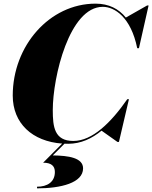

<svg xmlns="http://www.w3.org/2000/svg" viewBox="-20 -780 836 1055"><path d="M281.5 165C281.5 220 240 246 183.5 246V255C314.5 255 436.5 225 436.5 145C436.5 87 356.5 75 270 74L334.5 9.5C341 10 348 10 355 10C424 10 485 -18.5 538 -62L625.5 0H633.5L688.5 -235H679.5C589.5 -105.5 487 -5.5 383 -5.5C279 -5.5 270 -83 270 -175C270 -357 361 -742.5 545 -742.5C609 -742.5 699.5 -686 734 -515H743.5L796.5 -750H788.5L671.5 -683.5C632.5 -731.5 578 -760 505 -760C252 -760 50 -528 50 -255C50 -102 157.5 -3 321.5 9L217 114C262 114 281.5 132 281.5 165Z"/></svg>

Font: Bodoni* 24pt Fatface
Style: Italic
Weight: 900
Italic angle: -13°
Version: Version 2.3